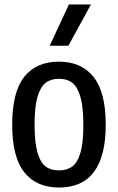

<svg xmlns="http://www.w3.org/2000/svg" viewBox="-20 -828 527 858"><path d="M34.5 -270.5Q34.5 -416.5 88.2 -484.5Q142 -552.5 243.5 -552.5Q344 -552.5 398.2 -484Q452.5 -415.5 452.5 -271Q452.5 10 243.5 10Q143 10 88.8 -57.8Q34.5 -125.5 34.5 -270.5ZM352.5 -269Q352.5 -349 339.5 -394.5Q326.5 -440 303 -458Q279.5 -476 243.5 -476Q208 -476 184.2 -458Q160.5 -440 147.5 -395.2Q134.5 -350.5 134.5 -272.5Q134.5 -192.5 147.2 -147.5Q160 -102.5 183.5 -84.5Q207 -66.5 243.5 -66.5Q279.5 -66.5 303.2 -84.2Q327 -102 339.8 -146.5Q352.5 -191 352.5 -269ZM202 -623.5 288 -808H386.5L285.5 -623.5Z"/></svg>

Font: Encode Sans Condensed Medium
Style: Regular
Weight: 500
Width: 3
Designer: Multiple Designers
Foundry: Impallari Type
Version: Version 2.000